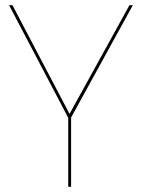

<svg xmlns="http://www.w3.org/2000/svg" viewBox="-20 -720 547 740"><path d="M479 -700 248 -281 28 -700H15L243 -266V0H254V-267L492 -700Z"/></svg>

Font: Jost Thin
Style: Regular
Weight: 250
Version: Version 3.710